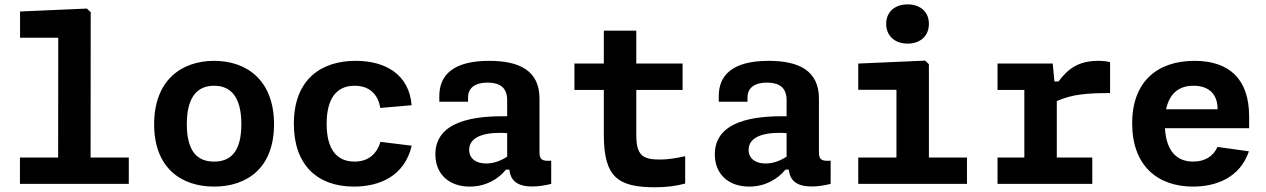

<svg xmlns="http://www.w3.org/2000/svg" viewBox="-20 -816 5620 852"><path d="M68.5 0H551.5V-117H382L382.5 -762L365.5 -778L69 -765V-648.5H238.5L238 -117H68.5Z M1196 -264.5C1196 -460 1075 -546 930 -546C785.5 -546 664 -460 664 -264.5C664 -69.5 785.5 12 930 12C1075 12 1196 -69.5 1196 -264.5ZM1051 -265C1051 -138 999.5 -99 930 -99C860.5 -99 809 -138 809 -265C809 -392 860.5 -435.5 930 -435.5C999.5 -435.5 1051 -392 1051 -265Z M1807 -169.5 1668.5 -186.5C1652 -134.5 1617 -99 1553 -99C1474.5 -99 1429.5 -153 1429.5 -266.5C1429.5 -376.5 1471.5 -435.5 1553.5 -435.5C1618.5 -435.5 1657.5 -398.5 1667.5 -337L1806.5 -349C1796 -482.5 1694.5 -546 1558.5 -546C1404 -546 1284 -463 1284 -266.5C1284 -84 1388 12 1551 12C1665.5 12 1775.5 -35.5 1807 -169.5Z M2150.5 -546C1990 -546 1929.5 -482 1929.5 -390V-364.5H2057V-383.5C2057 -428.5 2091.5 -449.5 2144 -449.5C2194.5 -449 2230.5 -430 2230.5 -372.5V-300C2089 -302.5 1912 -281 1912 -131C1912 -43 1973 12 2064.5 12C2134.5 12 2190 -20 2225.5 -63.5H2240C2245.5 -19.5 2269 11.5 2342.5 11.5C2368 11.5 2395.5 7.5 2426 0V-103C2384 -100 2374 -108.5 2374 -141V-378.5C2374 -501 2287.5 -546 2150.5 -546ZM2062 -151C2062 -200 2110.5 -226.5 2199.5 -226.5C2210.5 -226.5 2220.5 -226 2230.5 -225V-121C2202.5 -102.5 2171 -90.5 2137.5 -90.5C2090.5 -90.5 2062 -113.5 2062 -151Z M2888 15C2938.5 15 2983.5 8.5 3020.5 -1.5V-123C2981 -114 2943 -108 2907.5 -108C2831.5 -108 2803.5 -127.5 2803.5 -217.5V-417H3009V-534H2803.5V-680H2659.5V-534H2529V-417H2659.5V-218C2659.5 -28 2723.5 15 2888 15Z M3390.5 -546C3230 -546 3169.5 -482 3169.5 -390V-364.5H3297V-383.5C3297 -428.5 3331.5 -449.5 3384 -449.5C3434.5 -449 3470.5 -430 3470.5 -372.5V-300C3329 -302.5 3152 -281 3152 -131C3152 -43 3213 12 3304.5 12C3374.5 12 3430 -20 3465.5 -63.5H3480C3485.5 -19.5 3509 11.5 3582.5 11.5C3608 11.5 3635.5 7.5 3666 0V-103C3624 -100 3614 -108.5 3614 -141V-378.5C3614 -501 3527.5 -546 3390.5 -546ZM3302 -151C3302 -200 3350.5 -226.5 3439.5 -226.5C3450.5 -226.5 3460.5 -226 3470.5 -225V-121C3442.5 -102.5 3411 -90.5 3377.5 -90.5C3330.5 -90.5 3302 -113.5 3302 -151Z M3788.5 0H4271V-117H4102V-531L4085.5 -547L3788.5 -534V-417.5H3958V-117H3788.5ZM4007.5 -622.5C4064 -622.5 4102 -656.5 4102 -710C4102 -763.5 4064 -796.5 4007.5 -796.5C3951 -796.5 3912.5 -763.5 3912.5 -710C3912.5 -656.5 3951 -622.5 4007.5 -622.5Z M4651.5 -534H4406.5V-417H4525.5V-117H4406.5V0H4827V-117H4669.5V-367.5C4738 -398 4805 -403 4906 -403V-540C4890 -544.5 4873.5 -546 4853.5 -546C4769.5 -546 4722 -514.5 4677 -454.5H4659Z M5004 -268.5C5004 -82 5115.5 12 5274 12C5377.5 12 5482.5 -28 5522 -144.5L5382.5 -164C5362 -118.5 5322.5 -99 5274.5 -99C5197.5 -99 5155 -151 5149.5 -247H5523V-299.5C5523 -465.5 5434.5 -546 5280.5 -546C5118 -546 5004 -456 5004 -268.5ZM5154.5 -331C5170.5 -406 5216 -435.5 5276 -435.5C5340.5 -435.5 5383 -402 5383 -332V-331Z"/></svg>

Font: Monaspace Neon
Style: Bold
Weight: 700
Designer: Riley Cran & the Lettermatic Team
Foundry: Lettermatic
Version: Version 1.200 (Monaspace Neon)